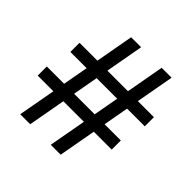

<svg xmlns="http://www.w3.org/2000/svg" viewBox="-181 -860 1016 1016"><g transform="rotate(45 327.0 -351.5)"><path d="M111.3 0 149.4 -210H32.2V-278.3H161.6L187.5 -420.9H65.9V-489.3H199.7L238.3 -703.1H313L274.4 -489.3H428.2L466.8 -703.1H541L502.4 -489.3H622.6V-420.9H490.2L464.4 -278.3H585.9V-210H452.1L414.1 0H339.8L377.9 -210H224.1L186 0ZM236.3 -278.3H390.1L416 -420.9H262.2Z"/></g></svg>

Font: Schibsted Grotesk
Style: Regular
Weight: 400
Designer: Bakken & Baeck AS, Henrik Kongsvoll
Foundry: Schibsted ASA
Version: Version 1.100; ttfautohint (v1.8.4.7-5d5b);gftools[0.9.25]